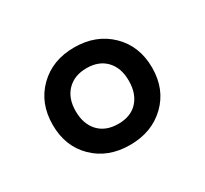

<svg xmlns="http://www.w3.org/2000/svg" viewBox="-76 -833 553 517"><g transform="rotate(-30 200.0 -574.5)"><path d="M199 -423Q131 -423 88 -465Q45 -507 45 -574Q45 -641 88 -683.5Q131 -726 199 -726Q267 -726 310.5 -683.5Q354 -641 354 -574Q354 -507 310.5 -465Q267 -423 199 -423ZM200 -488Q239 -488 260.5 -511.5Q282 -535 282 -575Q282 -615 260 -638Q238 -661 200 -661Q162 -661 139.5 -638Q117 -615 117 -575Q117 -535 139 -511.5Q161 -488 200 -488Z"/></g></svg>

Font: Noto Serif Thai SemiBold
Style: Regular
Weight: 600
Designer: Monotype Design Team
Foundry: Monotype Imaging Inc.
Version: Version 2.001; ttfautohint (v1.8.4.7-5d5b)